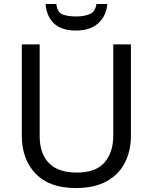

<svg xmlns="http://www.w3.org/2000/svg" viewBox="-20 -938 771 968"><path d="M640 -252Q640 -178 610 -118.5Q580 -59 518.5 -24.5Q457 10 362 10Q229 10 159.5 -62.5Q90 -135 90 -254V-714H180V-251Q180 -164 226.5 -116Q273 -68 367 -68Q464 -68 507.5 -119.5Q551 -171 551 -252V-714H640ZM521 -918Q516 -858 475.5 -821Q435 -784 363 -784Q289 -784 251.5 -820.5Q214 -857 210 -918H264Q269 -877 294 -866Q319 -855 365 -855Q404 -855 432.5 -867Q461 -879 466 -918Z"/></svg>

Font: Go Noto Current
Style: Regular
Weight: 400
Designer: Monotype Design Team
Foundry: Monotype Imaging Inc.
Version: Version 2.007; ttfautohint (v1.8) -l 8 -r 50 -G 200 -x 14 -D